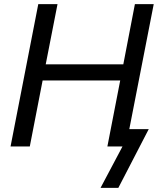

<svg xmlns="http://www.w3.org/2000/svg" viewBox="-20 -708 763 928"><path d="M572 0H499L561 -319H186L124 0H31L165 -688H258L201 -397H576L632 -688H723L605 -84H699L552 200H466Z"/></svg>

Font: Libra Sans
Style: Italic
Weight: 400
Italic angle: -12°
Foundry: Context Ltd
Version: Version 1.002